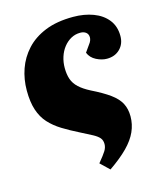

<svg xmlns="http://www.w3.org/2000/svg" viewBox="-114 -617 800 940"><g transform="rotate(-15 285.5 -147.5)"><path d="M329 237 284 194Q313 159 323 142.5Q333 126 333 109Q333 90 323 78Q313 66 291 54Q269 42 231 23Q185 0 148.5 -22.5Q112 -45 86 -73.5Q60 -102 46.5 -143Q33 -184 33 -242Q33 -299 51 -350.5Q69 -402 106.5 -443Q144 -484 203 -508Q262 -532 345 -532Q401 -532 446.5 -515Q492 -498 518.5 -464.5Q545 -431 545 -382Q545 -342 519.5 -316.5Q494 -291 453 -291Q427 -291 399.5 -305Q372 -319 361 -346L385 -380Q393 -390 396 -398.5Q399 -407 399 -414Q399 -430 388 -439Q377 -448 359 -448Q333 -448 311.5 -436Q290 -424 274 -403.5Q258 -383 249.5 -356.5Q241 -330 241 -301Q241 -268 249.5 -243.5Q258 -219 279 -199.5Q300 -180 335 -162Q392 -134 426.5 -109Q461 -84 476 -55.5Q491 -27 491 11Q491 51 474.5 88Q458 125 422.5 161Q387 197 329 237Z"/></g></svg>

Font: Literata 18pt Black
Style: Italic
Weight: 900
Italic angle: -2°
Designer: Latin by Veronika Burian and Jose Scaglione. Greek by Irene Vlachou. Cyrillic by Vera Evstafieva
Foundry: TypeTogether
Version: Version 3.103;gftools[0.9.29]